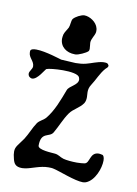

<svg xmlns="http://www.w3.org/2000/svg" viewBox="-71 -623 487 681"><g transform="rotate(10 172.0 -282.0)"><path d="M275 10C279 10 283 9 286 8C317 -4 334 -51 334 -78C334 -89 331 -97 326 -98C321 -99 317 -100 314 -100C280 -100 289 -60 269 -57C262 -56 253 -55 242 -55C224 -55 204 -57 193 -60C179 -64 174 -72 158 -73C150 -74 98 -75 98 -91C98 -143 131 -125 143 -147C157 -171 167 -198 183 -221C196 -240 219 -248 232 -268C236 -275 237 -282 237 -290C237 -296 236 -302 236 -308C236 -317 238 -326 244 -335C258 -356 267 -381 284 -400C287 -403 293 -407 293 -412C293 -413 293 -414 292 -415C290 -421 284 -422 278 -422H272C251 -420 233 -411 213 -406C201 -403 188 -402 176 -402C164 -402 136 -405 124 -405C123 -405 64 -425 31 -425C20 -425 11 -423 10 -416V-411C10 -392 30 -383 30 -364C30 -354 19 -346 19 -336C19 -333 20 -330 22 -327C26 -323 30 -321 34 -321C53 -321 74 -361 78 -363C85 -366 111 -369 137 -369C165 -369 193 -365 197 -354C198 -351 199 -348 199 -346C199 -326 168 -318 162 -302C148 -265 133 -223 107 -192C99 -183 86 -179 78 -168C65 -149 57 -126 44 -106C26 -80 16 -73 16 -55C16 -48 17 -40 20 -29C24 -13 30 -2 54 -2C58 -2 61 -3 65 -3C89 -7 116 -21 146 -21C152 -21 159 -21 166 -19C188 -14 246 10 275 10ZM178 -574C167 -574 146 -563 139 -554C134 -547 135 -531 131 -522C126 -512 119 -504 116 -494C115 -489 114 -483 114 -479C114 -450 138 -432 168 -432H171C180 -432 208 -444 215 -452C216 -454 217 -456 217 -460C217 -468 215 -477 215 -482C215 -497 227 -509 229 -523V-527C229 -530 229 -533 228 -536C223 -558 197 -574 178 -574Z"/></g></svg>

Font: Ancial
Style: Regular
Weight: 400
Designer: Daytona Mess (Anne-Dauphine Borione)
Foundry: Daytona Mess (Anne-Dauphine Borione)
Version: Version 1.000;Glyphs 3.2 (3192)